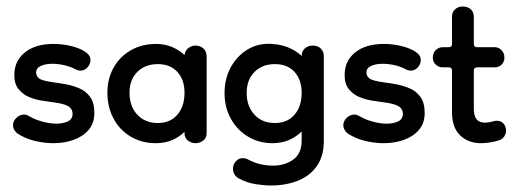

<svg xmlns="http://www.w3.org/2000/svg" viewBox="-20 -430 1585 590"><path d="M144 10Q115 10 85 2.5Q55 -5 32 -21Q20 -32 20 -45Q20 -58 30.5 -68Q41 -78 54 -78Q61 -78 68 -74Q86 -63 109.5 -56.5Q133 -50 154 -50Q174 -50 188.5 -57Q203 -64 203 -80Q203 -96 189 -104Q175 -112 141 -116Q127 -118 107.5 -121Q88 -124 69 -132Q50 -140 37 -156Q24 -172 24 -199Q24 -243 56.5 -269Q89 -295 144 -295Q176 -295 204.5 -287Q233 -279 247 -267Q258 -258 258 -246Q258 -233 249 -223Q240 -213 227 -213Q220 -213 214 -216Q198 -225 178.5 -229.5Q159 -234 141 -234Q120 -234 105.5 -227.5Q91 -221 91 -207Q91 -197 99.5 -189.5Q108 -182 144 -177Q161 -175 182.5 -171Q204 -167 224 -158.5Q244 -150 257 -132Q270 -114 270 -83Q270 -51 252 -30.5Q234 -10 205.5 0Q177 10 144 10Z M459 10Q416 10 382 -10Q348 -30 329 -65.5Q310 -101 310 -145Q310 -188 329 -222Q348 -256 382 -275.5Q416 -295 459 -295Q487 -295 509 -285.5Q531 -276 547 -261Q549 -275 559 -282.5Q569 -290 581 -290Q594 -290 604.5 -281.5Q615 -273 615 -256V-21Q615 -6 604.5 2Q594 10 581 10Q568 10 557.5 2Q547 -6 547 -21V-25Q531 -9 509 0.5Q487 10 459 10ZM465 -52Q503 -52 525 -77.5Q547 -103 547 -145Q547 -185 525 -209Q503 -233 465 -233Q426 -233 402 -209Q378 -185 378 -145Q378 -103 402 -77.5Q426 -52 465 -52Z M813 140Q792 140 766 136Q740 132 715 119Q696 109 696 88Q696 76 704.5 66Q713 56 726 56Q735 56 744 61Q763 71 782 75Q801 79 819 79Q855 79 881 60.5Q907 42 907 2V-26Q890 -9 867.5 0.5Q845 10 817 10Q776 10 742.5 -10Q709 -30 689.5 -65Q670 -100 670 -144Q670 -188 689 -223Q708 -258 741 -278Q774 -298 816 -295Q845 -293 867.5 -283.5Q890 -274 907 -258Q907 -272 916.5 -281Q926 -290 941 -290Q956 -290 965.5 -281Q975 -272 975 -258V4Q975 50 953.5 80.5Q932 111 895 125.5Q858 140 813 140ZM825 -52Q863 -52 885 -77.5Q907 -103 907 -145Q907 -185 885 -209Q863 -233 825 -233Q786 -233 762 -209Q738 -185 738 -144Q738 -104 761.5 -78Q785 -52 825 -52Z M1159 10Q1130 10 1100 2.5Q1070 -5 1047 -21Q1035 -32 1035 -45Q1035 -58 1045.5 -68Q1056 -78 1069 -78Q1076 -78 1083 -74Q1101 -63 1124.5 -56.5Q1148 -50 1169 -50Q1189 -50 1203.5 -57Q1218 -64 1218 -80Q1218 -96 1204 -104Q1190 -112 1156 -116Q1142 -118 1122.5 -121Q1103 -124 1084 -132Q1065 -140 1052 -156Q1039 -172 1039 -199Q1039 -243 1071.5 -269Q1104 -295 1159 -295Q1191 -295 1219.5 -287Q1248 -279 1262 -267Q1273 -258 1273 -246Q1273 -233 1264 -223Q1255 -213 1242 -213Q1235 -213 1229 -216Q1213 -225 1193.5 -229.5Q1174 -234 1156 -234Q1135 -234 1120.5 -227.5Q1106 -221 1106 -207Q1106 -197 1114.5 -189.5Q1123 -182 1159 -177Q1176 -175 1197.5 -171Q1219 -167 1239 -158.5Q1259 -150 1272 -132Q1285 -114 1285 -83Q1285 -51 1267 -30.5Q1249 -10 1220.5 0Q1192 10 1159 10Z M1458 10Q1419 10 1394 -14Q1369 -38 1369 -86V-213Q1369 -223 1359 -223H1341Q1328 -223 1319 -231.5Q1310 -240 1310 -253Q1310 -267 1319 -276Q1328 -285 1341 -285H1359Q1369 -285 1369 -295V-379Q1369 -393 1378.5 -401.5Q1388 -410 1402 -410Q1417 -410 1426.5 -401.5Q1436 -393 1436 -379V-295Q1436 -285 1446 -285H1500Q1512 -285 1521 -276Q1530 -267 1530 -253Q1530 -240 1521.5 -231.5Q1513 -223 1499 -223H1446Q1436 -223 1436 -213V-95Q1436 -53 1470 -53Q1480 -53 1491 -56Q1502 -59 1506 -59Q1520 -59 1527.5 -50Q1535 -41 1535 -29Q1535 -20 1530 -11.5Q1525 -3 1514 1Q1503 5 1486.5 7.5Q1470 10 1458 10Z"/></svg>

Font: Dongle
Style: Regular
Weight: 400
Designer: Yanghee Ryu
Foundry: Yanghee Ryu
Version: Version 2.000